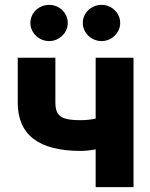

<svg xmlns="http://www.w3.org/2000/svg" viewBox="-20 -767 615 787"><path d="M527.3 0H372.1V-154.8Q337.4 -148.4 310.5 -148.4Q52.7 -148.4 52.7 -346.7V-530.3H207V-346.7Q207 -318.4 216.1 -303Q225.1 -287.6 247.1 -281Q269 -274.4 310.5 -274.4Q341.8 -274.4 372.1 -280.8V-530.3H527.3ZM104.5 -672.9Q104.5 -692.9 114.7 -710Q125 -727.1 142.8 -737.1Q160.6 -747.1 181.6 -747.1Q202.1 -747.1 219.7 -737.1Q237.3 -727.1 247.6 -710Q257.8 -692.9 257.8 -672.9Q257.8 -653.3 247.6 -636.2Q237.3 -619.1 219.7 -608.9Q202.1 -598.6 181.6 -598.6Q160.6 -598.6 142.8 -608.9Q125 -619.1 114.7 -636.2Q104.5 -653.3 104.5 -672.9ZM319.3 -672.9Q319.3 -692.9 329.6 -710Q339.8 -727.1 357.7 -737.1Q375.5 -747.1 396.5 -747.1Q417 -747.1 434.6 -737.1Q452.1 -727.1 462.4 -710Q472.7 -692.9 472.7 -672.9Q472.7 -653.3 462.4 -636.2Q452.1 -619.1 434.6 -608.9Q417 -598.6 396.5 -598.6Q375.5 -598.6 357.7 -608.9Q339.8 -619.1 329.6 -636.2Q319.3 -653.3 319.3 -672.9Z"/></svg>

Font: Pretendard ExtraBold
Style: Regular
Weight: 800
Designer: Base glyphs from Inter by Rasmus Andersson; Hangeul glyphs from Noto Sans CJK(Source Han Sans) by Jang Soo-young and Kan
Foundry: Kil Hyung-jin
Version: Version 1.309